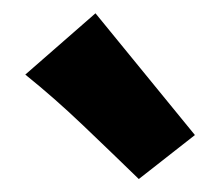

<svg xmlns="http://www.w3.org/2000/svg" viewBox="-20 -810 338 296"><path d="M194 -534Q152 -574.8 108 -616.8Q64 -658.8 19 -695L127.2 -789.5L280.5 -601.8Z"/></svg>

Font: Eczar
Style: Regular
Weight: 400
Designer: Vaibhav Singh
Foundry: Rosetta Type Foundry
Version: Version 2.000